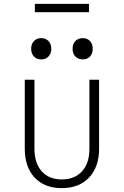

<svg xmlns="http://www.w3.org/2000/svg" viewBox="-20 -962 640 992"><path d="M299 10Q210 10 159 -44.5Q108 -99 108 -194V-550H158V-194Q158 -119 195.5 -77Q233 -35 299 -35Q366 -35 404 -77Q442 -119 442 -194V-550H492V-194Q492 -100 440.5 -45Q389 10 299 10ZM408 -655Q384 -655 369.5 -670Q355 -685 355 -710Q355 -735 369.5 -750Q384 -765 408 -765Q431 -765 445 -750Q459 -735 459 -710Q459 -685 445 -670Q431 -655 408 -655ZM193 -655Q170 -655 155.5 -670Q141 -685 141 -710Q141 -735 155.5 -750Q170 -765 193 -765Q216 -765 230.5 -750Q245 -735 245 -710Q245 -685 230.5 -670Q216 -655 193 -655ZM160 -899V-942H440V-899Z"/></svg>

Font: JetBrains Mono NL Thin
Style: Regular
Weight: 100
Monospace: yes
Designer: Philipp Nurullin, Konstantin Bulenkov
Foundry: JetBrains
Version: Version 2.305; ttfautohint (v1.8.4.7-5d5b)